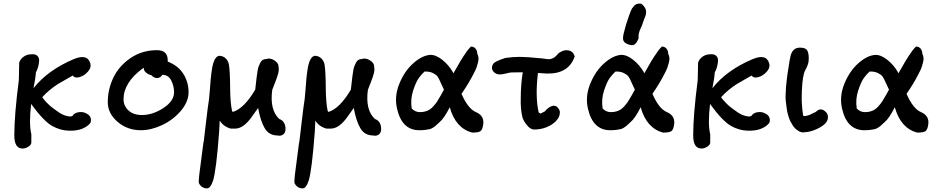

<svg xmlns="http://www.w3.org/2000/svg" viewBox="-20 -711 5191 1060"><path d="M153 75Q153 89 136.5 99Q120 109 105 109Q59 109 59 37Q59 -77 84 -269L86 -365Q92 -385 110.5 -398Q129 -411 150 -411Q174 -414 185.5 -403.5Q197 -393 196 -375Q195 -357 190 -340Q185 -323 178 -311Q177 -284 165 -224Q244 -324 386 -384Q463 -417 479 -360Q485 -337 464.5 -314.5Q444 -292 418 -285Q392 -278 382 -294Q377 -291 346.5 -274Q316 -257 299 -246.5Q282 -236 256.5 -215.5Q231 -195 213 -174Q225 -158 238 -144.5Q251 -131 257 -126Q263 -121 278.5 -109.5Q294 -98 296 -97Q319 -79 345.5 -71.5Q372 -64 381 -72Q391 -88 414 -91.5Q437 -95 454 -86Q490 -70 480 -34Q466 -14 435.5 -1Q405 12 359 10.5Q313 9 269 -15Q221 -42 152 -137Q139 -26 153 30Z M758 8Q683 8 629 -38.5Q575 -85 575 -147Q575 -217 605.5 -281.5Q636 -346 700 -390Q764 -434 847 -434Q906 -434 906 -378V-371Q963 -349 992 -303.5Q1021 -258 1021 -202Q1021 -149 978.5 -99Q936 -49 875 -20.5Q814 8 758 8ZM764 -76Q823 -76 882 -114.5Q941 -153 941 -202Q941 -235 925.5 -266.5Q910 -298 876 -298Q866 -280 846 -280Q831 -280 815 -296Q799 -299 785.5 -311Q772 -323 774 -337L766 -332Q662 -254 662 -163Q662 -127 689 -101.5Q716 -76 764 -76Z M1123 329Q1094 329 1079 302Q1075 297 1080 254.5Q1085 212 1093 154Q1101 96 1103 77L1105 69Q1107 54 1117 -33Q1127 -120 1134 -164Q1136 -179 1138.5 -213.5Q1141 -248 1143.5 -276Q1146 -304 1151 -334Q1156 -364 1165.5 -382Q1175 -400 1189 -403Q1211 -403 1225.5 -389Q1240 -375 1244 -354Q1250 -314 1250.5 -229.5Q1251 -145 1261 -99L1265 -93Q1327 -111 1389 -216Q1391 -229 1393 -250.5Q1395 -272 1397 -285.5Q1399 -299 1401.5 -316.5Q1404 -334 1408 -344.5Q1412 -355 1417.5 -365.5Q1423 -376 1431 -380.5Q1439 -385 1449 -385Q1470 -393 1494.5 -378Q1519 -363 1518 -340Q1521 -326 1516 -306Q1511 -286 1498 -253.5Q1485 -221 1483 -215Q1468 -104 1522 -54Q1552 -44 1556 -7Q1559 27 1535 36Q1525 40 1513 37Q1465 37 1441.5 -3Q1418 -43 1405 -115L1368 -63Q1323 -1 1278 -1H1254Q1214 -12 1193 -45Q1190 9 1190 15Q1174 230 1156 287Q1142 329 1123 329Z M1651 329Q1622 329 1607 302Q1603 297 1608 254.5Q1613 212 1621 154Q1629 96 1631 77L1633 69Q1635 54 1645 -33Q1655 -120 1662 -164Q1664 -179 1666.5 -213.5Q1669 -248 1671.5 -276Q1674 -304 1679 -334Q1684 -364 1693.5 -382Q1703 -400 1717 -403Q1739 -403 1753.5 -389Q1768 -375 1772 -354Q1778 -314 1778.5 -229.5Q1779 -145 1789 -99L1793 -93Q1855 -111 1917 -216Q1919 -229 1921 -250.5Q1923 -272 1925 -285.5Q1927 -299 1929.5 -316.5Q1932 -334 1936 -344.5Q1940 -355 1945.5 -365.5Q1951 -376 1959 -380.5Q1967 -385 1977 -385Q1998 -393 2022.5 -378Q2047 -363 2046 -340Q2049 -326 2044 -306Q2039 -286 2026 -253.5Q2013 -221 2011 -215Q1996 -104 2050 -54Q2080 -44 2084 -7Q2087 27 2063 36Q2053 40 2041 37Q1993 37 1969.5 -3Q1946 -43 1933 -115L1896 -63Q1851 -1 1806 -1H1782Q1742 -12 1721 -45Q1718 9 1718 15Q1702 230 1684 287Q1670 329 1651 329Z M2172 -111Q2156 -179 2185 -249.5Q2214 -320 2262.5 -362.5Q2311 -405 2355 -408Q2386 -409 2421.5 -381Q2457 -353 2480 -313L2483 -306Q2487 -312 2501.5 -338Q2516 -364 2521.5 -373Q2527 -382 2538.5 -400Q2550 -418 2559.5 -430.5Q2569 -443 2580 -454Q2596 -454 2605.5 -442.5Q2615 -431 2615 -414Q2620 -405 2621.5 -393.5Q2623 -382 2619 -366.5Q2615 -351 2611 -339Q2607 -327 2596.5 -307.5Q2586 -288 2581 -278Q2576 -268 2562.5 -246Q2549 -224 2545 -218.5Q2541 -213 2528 -193Q2564 -110 2608 -92Q2657 -71 2647 -19Q2643 5 2632.5 13Q2622 21 2586 21Q2495 -4 2463 -119Q2432 -57 2406 -36Q2402 -33 2394 -25Q2386 -17 2382 -14Q2378 -11 2369.5 -5.5Q2361 0 2352 2Q2343 4 2328.5 6Q2314 8 2295 8Q2199 8 2172 -111ZM2253 -112Q2272 -92 2298 -92Q2321 -92 2339 -99.5Q2357 -107 2371 -122.5Q2385 -138 2393 -150Q2401 -162 2413.5 -184.5Q2426 -207 2431 -216Q2425 -227 2414 -252.5Q2403 -278 2396 -288Q2389 -298 2370.5 -307.5Q2352 -317 2324 -316Q2309 -303 2293 -281.5Q2277 -260 2261 -211.5Q2245 -163 2253 -112Z M2696 -336Q2696 -348 2702 -357Q2708 -366 2722 -372.5Q2736 -379 2744 -382Q2752 -385 2770 -391Q2808 -397 2850 -397Q2888 -397 2968 -389L3008 -384Q3037 -384 3060 -413Q3066 -421 3083.5 -428.5Q3101 -436 3116 -433Q3143 -430 3153 -400Q3120 -302 2999 -305L2950 -308Q2934 -177 2954 -90L2964 -84L2988 -96Q3008 -122 3036 -128Q3037 -127 3044 -126Q3051 -125 3053 -123Q3071 -107 3071 -91Q3071 -54 3028 -25Q2985 4 2928 4Q2909 4 2890 -19Q2871 -42 2865 -61Q2853 -107 2855 -169Q2855 -243 2866 -312L2802 -311Q2797 -311 2775 -305.5Q2753 -300 2740 -300Q2721 -300 2708.5 -311.5Q2696 -323 2696 -336Z M3420 -493Q3418 -509 3426.5 -539Q3435 -569 3436 -574Q3456 -639 3469 -664Q3481 -681 3490.5 -686.5Q3500 -692 3518 -691L3525 -687Q3547 -667 3547 -646.5Q3547 -626 3536 -605Q3525 -575 3524 -570Q3523 -567 3519 -559Q3515 -551 3514 -548Q3513 -545 3510 -537Q3507 -529 3507 -526Q3507 -523 3505.5 -514Q3504 -505 3506 -500Q3494 -471 3481 -464Q3468 -457 3441 -469Q3423 -477 3420 -493ZM3226 -111Q3210 -179 3239 -249.5Q3268 -320 3316.5 -362.5Q3365 -405 3409 -408Q3440 -409 3475.5 -381Q3511 -353 3534 -313L3537 -306Q3541 -312 3555.5 -338Q3570 -364 3575.5 -373Q3581 -382 3592.5 -400Q3604 -418 3613.5 -430.5Q3623 -443 3634 -454Q3650 -454 3659.5 -442.5Q3669 -431 3669 -414Q3674 -405 3675.5 -393.5Q3677 -382 3673 -366.5Q3669 -351 3665 -339Q3661 -327 3650.5 -307.5Q3640 -288 3635 -278Q3630 -268 3616.5 -246Q3603 -224 3599 -218.5Q3595 -213 3582 -193Q3618 -110 3662 -92Q3711 -71 3701 -19Q3697 5 3686.5 13Q3676 21 3640 21Q3549 -4 3517 -119Q3486 -57 3460 -36Q3456 -33 3448 -25Q3440 -17 3436 -14Q3432 -11 3423.5 -5.5Q3415 0 3406 2Q3397 4 3382.5 6Q3368 8 3349 8Q3253 8 3226 -111ZM3307 -112Q3326 -92 3352 -92Q3375 -92 3393 -99.5Q3411 -107 3425 -122.5Q3439 -138 3447 -150Q3455 -162 3467.5 -184.5Q3480 -207 3485 -216Q3479 -227 3468 -252.5Q3457 -278 3450 -288Q3443 -298 3424.5 -307.5Q3406 -317 3378 -316Q3363 -303 3347 -281.5Q3331 -260 3315 -211.5Q3299 -163 3307 -112Z M3901 75Q3901 89 3884.5 99Q3868 109 3853 109Q3807 109 3807 37Q3807 -77 3832 -269L3834 -365Q3840 -385 3858.5 -398Q3877 -411 3898 -411Q3922 -414 3933.5 -403.5Q3945 -393 3944 -375Q3943 -357 3938 -340Q3933 -323 3926 -311Q3925 -284 3913 -224Q3992 -324 4134 -384Q4211 -417 4227 -360Q4233 -337 4212.5 -314.5Q4192 -292 4166 -285Q4140 -278 4130 -294Q4125 -291 4094.5 -274Q4064 -257 4047 -246.5Q4030 -236 4004.5 -215.5Q3979 -195 3961 -174Q3973 -158 3986 -144.5Q3999 -131 4005 -126Q4011 -121 4026.5 -109.5Q4042 -98 4044 -97Q4067 -79 4093.5 -71.5Q4120 -64 4129 -72Q4139 -88 4162 -91.5Q4185 -95 4202 -86Q4238 -70 4228 -34Q4214 -14 4183.5 -1Q4153 12 4107 10.5Q4061 9 4017 -15Q3969 -42 3900 -137Q3887 -26 3901 30Z M4422 19Q4405 23 4386.5 11Q4368 -1 4357 -18L4342 -44Q4335 -61 4330 -79Q4325 -97 4322.5 -118Q4320 -139 4318 -154.5Q4316 -170 4317.5 -194.5Q4319 -219 4319.5 -231Q4320 -243 4323.5 -270.5Q4327 -298 4328 -305.5Q4329 -313 4334 -342.5Q4339 -372 4339 -375L4344 -400Q4355 -448 4396 -448Q4427 -448 4436 -433.5Q4445 -419 4445 -389Q4445 -380 4444 -372Q4443 -364 4440.5 -357Q4438 -350 4436.5 -345.5Q4435 -341 4431.5 -334.5Q4428 -328 4427 -326Q4421 -314 4419 -307Q4406 -260 4406 -162Q4406 -146 4409.5 -108Q4413 -70 4417 -70Q4439 -70 4465 -84Q4467 -86 4475 -89Q4483 -92 4486 -95Q4512 -120 4539 -93Q4552 -81 4551 -62Q4550 -43 4534 -27Q4516 -10 4483.5 4Q4451 18 4422 19Z M4629 -111Q4613 -179 4642 -249.5Q4671 -320 4719.5 -362.5Q4768 -405 4812 -408Q4843 -409 4878.5 -381Q4914 -353 4937 -313L4940 -306Q4944 -312 4958.5 -338Q4973 -364 4978.5 -373Q4984 -382 4995.5 -400Q5007 -418 5016.5 -430.5Q5026 -443 5037 -454Q5053 -454 5062.5 -442.5Q5072 -431 5072 -414Q5077 -405 5078.5 -393.5Q5080 -382 5076 -366.5Q5072 -351 5068 -339Q5064 -327 5053.5 -307.5Q5043 -288 5038 -278Q5033 -268 5019.5 -246Q5006 -224 5002 -218.5Q4998 -213 4985 -193Q5021 -110 5065 -92Q5114 -71 5104 -19Q5100 5 5089.5 13Q5079 21 5043 21Q4952 -4 4920 -119Q4889 -57 4863 -36Q4859 -33 4851 -25Q4843 -17 4839 -14Q4835 -11 4826.5 -5.5Q4818 0 4809 2Q4800 4 4785.5 6Q4771 8 4752 8Q4656 8 4629 -111ZM4710 -112Q4729 -92 4755 -92Q4778 -92 4796 -99.5Q4814 -107 4828 -122.5Q4842 -138 4850 -150Q4858 -162 4870.5 -184.5Q4883 -207 4888 -216Q4882 -227 4871 -252.5Q4860 -278 4853 -288Q4846 -298 4827.5 -307.5Q4809 -317 4781 -316Q4766 -303 4750 -281.5Q4734 -260 4718 -211.5Q4702 -163 4710 -112Z"/></svg>

Font: Excalifont
Style: Regular
Weight: 400
Designer: Your Own Font Foundry (Virgil); Ján Filípek / DizajnDesign (Excalifont, modifications)
Foundry: Your Own Font Foundry (Virgil); Ján Filípek / DizajnDesign (Excalifont, modifications)
Version: Version 1.000;Glyphs 3.2 (3227)